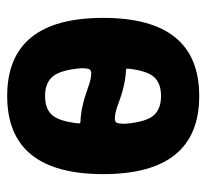

<svg xmlns="http://www.w3.org/2000/svg" viewBox="-40 -530 580 540"><g transform="rotate(90 250.0 -260.0)"><path d="M313.5 -293Q322.3 -293 325.2 -298.3Q328.1 -303.7 328.1 -322.3Q323.2 -379.9 305.2 -401.4Q287.1 -422.9 250 -422.9Q213.9 -422.9 196.3 -402.8Q178.7 -382.8 172.9 -329.1Q172.9 -324.2 177.7 -324.2Q217.8 -323.2 274.4 -301.8Q297.9 -293 313.5 -293ZM250 -96.7Q286.1 -96.7 303.7 -116.7Q321.3 -136.7 327.1 -191.4Q327.1 -196.3 322.3 -196.3Q282.2 -197.3 225.6 -217.8Q202.1 -226.6 186.5 -226.6Q177.7 -226.6 174.8 -221.2Q171.9 -215.8 171.9 -198.2Q176.8 -140.6 194.8 -118.7Q212.9 -96.7 250 -96.7ZM30.3 -260.3Q30.3 -530.3 250 -530.3Q469.7 -530.3 469.7 -260.3Q469.7 9.8 250 9.8Q30.3 9.8 30.3 -260.3Z"/></g></svg>

Font: Rounded-L Mgen+ 1m bold
Style: Bold
Weight: 700
Designer: [Source Han Sans]
Ryoko NISHIZUKA  (kana & ideographs); Paul D. Hunt (Latin, Greek & Cyrillic); Wenlong ZHANG  (bopomofo
Version: Version 1.059.20150602